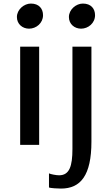

<svg xmlns="http://www.w3.org/2000/svg" viewBox="-20 -820 616 1087"><path d="M390.1 23.4C390.1 121.1 373 172.4 314.5 172.4C297.9 172.4 267.6 166.5 257.3 161.6V241.2C264.6 245.6 310.1 247.6 325.2 247.6C436 247.6 497.6 173.8 497.6 -18.1V-555.7H390.1ZM94.2 0H201.7V-555.7H94.2ZM144.5 -657.7C185.1 -657.7 223.6 -689 223.6 -733.9C223.6 -770.5 201.2 -799.8 154.8 -799.8C116.2 -799.8 75.7 -766.1 75.7 -723.6C75.7 -683.1 107.9 -657.7 144.5 -657.7ZM439 -657.7C479.5 -657.7 518.1 -689 518.1 -733.9C518.1 -770.5 495.6 -799.8 449.2 -799.8C410.6 -799.8 370.1 -766.1 370.1 -723.6C370.1 -683.1 402.3 -657.7 439 -657.7Z"/></svg>

Font: Merriweather Sans
Style: Regular
Weight: 400
Designer: Eben Sorkin ( eben@eyebytes.com )
Foundry: Eben Sorkin
Version: Version 1.003